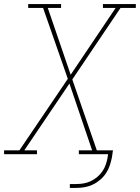

<svg xmlns="http://www.w3.org/2000/svg" viewBox="-38 -755 685 940"><path d="M304 165V146H335Q353 146 371 143Q389 140 406 132Q423 124 438 111.5Q453 99 463.5 83.5Q474 68 480 50.5Q486 33 489 15L491 0H348V-19H413L302 -346L81 -19H143V0H-18V-19H57L294 -369L173 -716H100V-735H261V-716H196L308 -389L528 -716H466V-735H627V-716H552L316 -366L436 -19H515L510 15Q506 35 499.5 55Q493 75 481 93Q469 111 452 125.5Q435 140 415.5 149Q396 158 376 161.5Q356 165 335 165Z"/></svg>

Font: Iosevka Slab ThExObl
Style: Regular
Weight: 100
Width: 7
Italic angle: -9°
Monospace: yes
Designer: Belleve Invis
Foundry: Belleve Invis
Version: Version 11.1.1; ttfautohint (v1.8.3)